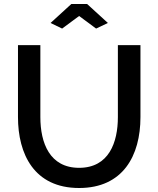

<svg xmlns="http://www.w3.org/2000/svg" viewBox="-20 -936 792 961"><path d="M233 -821 291 -793 376 -856 461 -793 520 -821 416 -916H337ZM376 5C595 5 683 -156 683 -350V-710H570V-350C570 -223 525 -96 376 -96C229 -96 182 -220 182 -350V-710H70V-350C70 -166 150 5 376 5Z"/></svg>

Font: FIGSv2-sans-serif SemiBold
Style: Regular
Weight: 600
Designer: Matt McInerney, Pablo Impallari, Rodrigo Fuenzalida,Mirko Velimirovic
Foundry: Matt McInerney, Pablo Impallari, Rodrigo Fuenzalida
Version: Version 4.021;hotconv 1.0.109;makeotfexe 2.5.65596